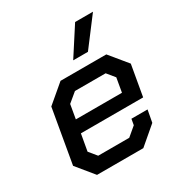

<svg xmlns="http://www.w3.org/2000/svg" viewBox="-168 -837 905 959"><g transform="rotate(-30 284.0 -358.0)"><path d="M34 -99 88 -410 192 -498H456L539 -397L508 -220H149L132 -124L168 -80H347L398 -123L404 -157H497L484 -87L382 0H115ZM428 -293 442 -374 406 -418H229L176 -374L162 -293ZM402 -716H505L383 -555H298Z"/></g></svg>

Font: Chakra Petch Medium
Style: Italic
Weight: 500
Italic angle: -10°
Designer: Katatrad Aksorn Co.,Ltd.
Foundry: Cadson Demak Co.,Ltd.
Version: Version 1.000; ttfautohint (v1.6)